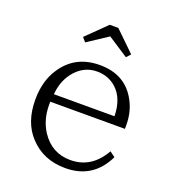

<svg xmlns="http://www.w3.org/2000/svg" viewBox="-130 -803 818 908"><g transform="rotate(20 279.0 -348.5)"><path d="M127 -265.1V-249Q127 -174.8 163.1 -119.1Q215.8 -38.1 310.1 -38.1Q416.5 -38.1 475.1 -142.1L502 -122.1Q440.4 5.9 300.3 5.9Q189 5.9 120.1 -69.3Q57.1 -136.7 57.1 -250.5Q57.1 -346.2 102.1 -412.1Q166.5 -508.3 289.1 -508.3Q419.4 -508.3 475.1 -401.4Q502.9 -349.6 502.9 -283.2V-265.1ZM436 -304.2Q434.6 -393.1 384.3 -439Q343.8 -475.1 287.1 -475.1Q216.8 -475.1 169.9 -413.1Q135.7 -366.7 131.3 -304.2ZM267.1 -703.1H310.1L410.2 -606L391.1 -585L288.1 -652.3L186 -585L168 -606Z"/></g></svg>

Font: I.Ming
Style: Regular
Weight: 400
Designer: Ichiten Fonts Project
Version: Version 6.11; Dec 27, 2019